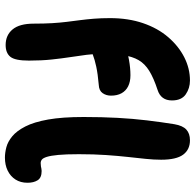

<svg xmlns="http://www.w3.org/2000/svg" viewBox="-26 -774 811 800"><g transform="rotate(90 380.0 -374.5)"><path d="M168 8Q127 8 103 -21Q79 -50 79 -109Q79 -153 77 -186Q75 -219 71.5 -247Q68 -275 64.5 -302Q61 -329 58.5 -359.5Q56 -390 56 -427Q56 -503 77 -564.5Q98 -626 135.5 -669.5Q173 -713 219.5 -736.5Q266 -760 316 -760Q348 -760 373.5 -742.5Q399 -725 399 -685Q399 -662 388 -647Q377 -632 355 -625Q306 -609 276 -590.5Q246 -572 231 -546Q216 -520 210.5 -482.5Q205 -445 205 -391Q205 -360 209 -328.5Q213 -297 218.5 -261.5Q224 -226 228.5 -183.5Q233 -141 233 -89Q233 -31 217 -11.5Q201 8 168 8ZM154 -337Q126 -337 108 -352Q90 -367 90 -390Q90 -423 107.5 -449Q125 -475 157 -487Q197 -500 230.5 -506Q264 -512 294 -512Q321 -512 340 -502.5Q359 -493 369 -475Q379 -457 379 -431Q379 -411 368.5 -396Q358 -381 334 -380Q288 -376 258 -369.5Q228 -363 209 -355.5Q190 -348 177.5 -342.5Q165 -337 154 -337ZM637 11Q617 11 594 5Q571 -1 548.5 -19.5Q526 -38 507.5 -74Q489 -110 478.5 -169Q468 -228 468 -317Q468 -393 471.5 -457.5Q475 -522 482 -580.5Q489 -639 498 -695Q504 -730 520.5 -745Q537 -760 565 -760Q604 -760 625 -731.5Q646 -703 646 -640Q646 -610 642.5 -576Q639 -542 634.5 -501.5Q630 -461 626.5 -410.5Q623 -360 623 -297Q623 -243 626 -211.5Q629 -180 634 -164Q639 -148 645.5 -143Q652 -138 660 -138Q668 -138 673.5 -139Q679 -140 683.5 -141Q688 -142 693 -142Q721 -142 731.5 -125.5Q742 -109 742 -83Q742 -54 728.5 -33Q715 -12 691.5 -0.5Q668 11 637 11Z"/></g></svg>

Font: Shantell Sans
Style: Bold
Weight: 700
Designer: Stephen Nixon, Anya Danilova, Shantell Martin
Foundry: Arrow Type
Version: Version 1.011;[c5ecc13dd]